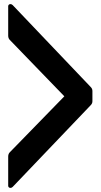

<svg xmlns="http://www.w3.org/2000/svg" viewBox="-20 -814 491 937"><path d="M42 98Q37 103 31 103Q26 103 23 100Q20 97 20 93V-50Q20 -63 28 -71L294 -344L28 -619Q20 -627 20 -640V-784Q20 -788 23 -791Q26 -794 31 -794Q37 -794 42 -789L423 -389Q431 -381 431 -370V-320Q431 -309 423 -301Z"/></svg>

Font: LINE Seed Sans KR Bold
Style: Regular
Weight: 700
Designer: LINE BX Design & Sandoll Inc & Dalton Maag Ltd
Foundry: Sandoll Inc.
Version: Version 1.000